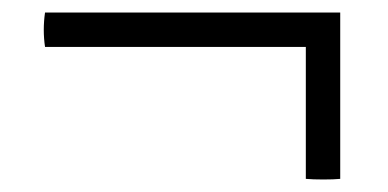

<svg xmlns="http://www.w3.org/2000/svg" viewBox="-20 -366 621 307"><path d="M52 -346H524V-80Q514 -79 497 -79Q480 -79 469 -80V-291H52Q48 -318 52 -346Z"/></svg>

Font: Tiro Devanagari Sanskrit
Style: Regular
Weight: 400
Designer: Devanagari: John Hudson & Fiona Ross. Latin: John Hudson.
Foundry: Tiro Typeworks Ltd.
Version: Version 1.52